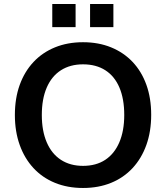

<svg xmlns="http://www.w3.org/2000/svg" viewBox="-20 -925 825 955"><path d="M393 10Q316 10 253.5 -15.5Q191 -41 146.5 -89Q102 -137 78 -204Q54 -271 54 -353Q54 -436 78 -502.5Q102 -569 146.5 -616.5Q191 -664 253.5 -689.5Q316 -715 393 -715Q470 -715 532.5 -689.5Q595 -664 639.5 -617Q684 -570 708 -503.5Q732 -437 732 -354Q732 -271 708 -204Q684 -137 639.5 -89Q595 -41 532.5 -15.5Q470 10 393 10ZM393 -100Q458 -100 503.5 -130Q549 -160 573.5 -217Q598 -274 598 -353Q598 -433 574 -489.5Q550 -546 504 -575.5Q458 -605 393 -605Q329 -605 283 -575.5Q237 -546 212.5 -489.5Q188 -433 188 -353Q188 -274 212.5 -217Q237 -160 283 -130Q329 -100 393 -100ZM428 -790V-905H544V-790ZM240 -790V-905H356V-790Z"/></svg>

Font: Nunito Sans 12pt ExtraLight 12pt
Style: Bold
Weight: 700
Version: Version 3.101;gftools[0.9.27]